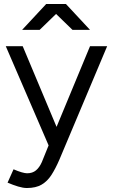

<svg xmlns="http://www.w3.org/2000/svg" viewBox="-20 -732 566 964"><path d="M115 212Q96 212 71 204.5Q46 197 18 185L48 118Q71 128 88.5 133Q106 138 116 138Q143 138 160.5 123.5Q178 109 190 82L224 -2L9 -500H94L264 -95L432 -500H518L278 70Q259 114 238.5 146Q218 178 189 195Q160 212 115 212ZM344 -582 213 -709V-712H311L432 -582ZM91 -582 212 -712H310V-709L179 -582Z"/></svg>

Font: Figtree Light
Style: Regular
Weight: 400
Version: Version 2.002